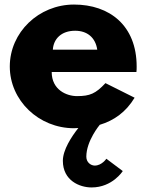

<svg xmlns="http://www.w3.org/2000/svg" viewBox="-20 -548 643 843"><path d="M579 -232C580 -238 580 -249 580 -256C580 -436 461 -528 305 -528C150 -528 23 -406 23 -256C23 -107 150 15 305 15C311 15 318 14 324 14C294 52 256 110 256 158C256 245 330 275 382 275C474 275 519 203 519 203L447 149C447 149 427 179 396 179C379 179 359 165 359 140C359 70 418 0 418 0C481 -19 533 -56 571 -119L443 -183C400 -137 375 -126 318 -126C273 -126 207 -153 207 -232ZM212 -330C215 -377 249 -413 310 -413C362 -413 399 -384 407 -330Z"/></svg>

Font: Hussar Techniczny
Style: Bold 
Weight: 700
Foundry: Cannot Into Space Fonts
Version: Version 0.77